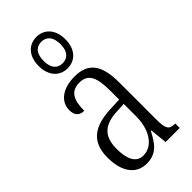

<svg xmlns="http://www.w3.org/2000/svg" viewBox="-257 -873 943 943"><g transform="rotate(-45 214.5 -402.0)"><path d="M212 -596C264 -596 305 -634 305 -705C305 -776 264 -814 212 -814C160 -814 119 -776 119 -705C119 -634 160 -596 212 -596ZM212 -631C180 -631 154 -651 154 -705C154 -760 180 -780 212 -780C244 -780 271 -760 271 -705C271 -651 244 -631 212 -631ZM156 10C225 10 253 -32 283 -89H287L296 0H394V-31H391C354 -31 342 -44 342 -108V-369C342 -497 296 -544 207 -544C124 -544 72 -504 72 -445C72 -410 89 -391 122 -391C122 -466 143 -506 203 -506C264 -506 282 -461 282 -372V-309L218 -306C98 -301 40 -253 40 -148C40 -41 89 10 156 10ZM172 -30C123 -30 102 -76 102 -145C102 -225 135 -270 229 -275L283 -278V-191C283 -100 239 -30 172 -30Z"/></g></svg>

Font: Noto Serif Tamil ExtraCondensed Light
Style: Italic
Weight: 300
Width: 2
Italic angle: -12°
Designer: Indian Type Foundry, Tom Grace, and the Monotype Design Team
Foundry: Monotype Imaging Inc.
Version: Version 2.003